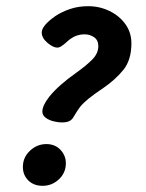

<svg xmlns="http://www.w3.org/2000/svg" viewBox="-20 -590 471 621"><path d="M118 11Q89 11 71.5 -6.5Q54 -24 54 -50Q54 -81 77 -102.5Q100 -124 130 -124Q158 -124 175.5 -105.5Q193 -87 193 -62Q193 -31 170.5 -10Q148 11 118 11ZM405 -450Q405 -396 379 -364Q353 -332 315 -306Q281 -283 266 -270.5Q251 -258 243 -249Q236 -241 229.5 -230.5Q223 -220 218 -212Q214 -204 205.5 -199Q197 -194 179 -194Q169 -194 154 -197.5Q139 -201 128 -209Q117 -217 117 -229Q117 -249 140 -278Q169 -314 227 -355Q258 -377 278 -397Q298 -417 298 -441Q298 -460 284.5 -469.5Q271 -479 253 -479Q229 -479 209 -465Q203 -461 195.5 -454Q188 -447 182 -443Q173 -436 165 -436Q152 -436 133.5 -451.5Q115 -467 115 -485Q115 -507 159 -538Q180 -552 207 -561Q234 -570 265 -570Q302 -570 334 -554.5Q366 -539 385.5 -512Q405 -485 405 -450Z"/></svg>

Font: Lisu Bosa
Style: Bold Italic
Weight: 700
Italic angle: -19°
Designer: David Morse, Annie Olsen, Victor Gaultney, Frank Grießhammer (Latin)
Foundry: SIL International
Version: Version 2.000